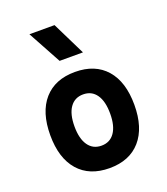

<svg xmlns="http://www.w3.org/2000/svg" viewBox="-146 -897 877 1008"><g transform="rotate(-20 293.0 -392.5)"><path d="M293 9.8Q181.2 9.8 119.6 -60.5Q58.1 -130.9 58.1 -258.8Q58.1 -387.2 119.6 -457.3Q181.2 -527.3 293 -527.3Q404.8 -527.3 466.3 -457.3Q527.8 -387.2 527.8 -258.8Q527.8 -130.9 466.3 -60.5Q404.8 9.8 293 9.8ZM293 -115.7Q340.8 -115.7 366.7 -153.1Q392.6 -190.4 392.6 -258.8Q392.6 -327.6 366.7 -364.7Q340.8 -401.9 293 -401.9Q245.6 -401.9 219.5 -364.7Q193.4 -327.6 193.4 -258.8Q193.4 -190.4 219.5 -153.1Q245.6 -115.7 293 -115.7ZM237.8 -609.4 136.7 -794.9H276.9L368.2 -609.4Z"/></g></svg>

Font: Cascadia Code PL
Style: Bold
Weight: 700
Monospace: yes
Designer: Aaron Bell
Foundry: Saja Typeworks
Version: Version 2404.023; ttfautohint (v1.8.4)